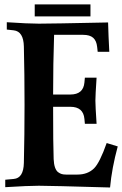

<svg xmlns="http://www.w3.org/2000/svg" viewBox="-20 -833 545 856"><path d="M293.5 -356.9H216.8Q216.8 -185.5 219.2 -123.5Q220.2 -101.1 225.3 -86.4Q230.5 -71.8 239 -65.4Q247.6 -59.1 255.6 -56.9Q263.7 -54.7 274.4 -54.7H325.2Q371.1 -54.7 399.4 -82.5Q424.8 -107.9 455.6 -195.3L504.9 -180.2Q478.5 -83 470.7 2.9Q202.1 -4.9 153.3 -4.9Q106.9 -4.9 3.4 1.5V-31.7L41.5 -35.2H41Q85 -38.6 86.4 -106.9Q89.4 -231 89.4 -366.2Q89.4 -501.5 86.4 -625.5Q85 -692.9 41 -697.8L10.3 -701.2V-733.9Q105.5 -727.5 153.3 -727.5Q208 -727.5 461.9 -732.9Q463.4 -673.8 467.3 -602.1H415.5L413.1 -624Q410.2 -651.4 395.3 -664.6Q380.4 -677.7 350.6 -677.7H221.2Q216.8 -550.3 216.8 -411.6H293.5Q351.6 -411.6 356.4 -465.3L358.4 -486.8H410.6Q405.3 -407.2 405.3 -384.3Q405.3 -360.8 410.6 -281.2H358.4L356.4 -302.7Q351.6 -356.9 293.5 -356.9ZM383.3 -813.5V-759.8H134.8V-813.5Z"/></svg>

Font: Flanker
Style: Bold
Weight: 700
Designer: Flanker
Foundry: Flanker
Version: Version 2.021